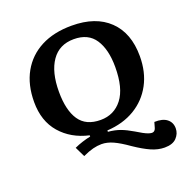

<svg xmlns="http://www.w3.org/2000/svg" viewBox="-155 -856 1144 1188"><g transform="rotate(-20 416.5 -262.0)"><path d="M65 -349Q65 -463 111 -545Q157 -627 241.5 -671Q326 -715 444 -715Q602 -715 689.5 -630.5Q777 -546 777 -394Q777 -288 734 -208.5Q691 -129 613.5 -82.5Q536 -36 431 -30V-21Q476 -17 511 -4Q546 9 588 34Q636 64 661 73Q686 82 697 76Q708 70 712 55L722 20Q776 18 804.5 40.5Q833 63 833 102Q833 137 807.5 164Q782 191 729 191Q686 191 641.5 171.5Q597 152 538 112Q483 73 443.5 55Q404 37 367 37Q340 37 310.5 44.5Q281 52 242 70L210 4Q236 -8 264.5 -17Q293 -26 318 -31V-39Q203 -65 134 -144.5Q65 -224 65 -349ZM231 -357Q231 -235 275 -170Q319 -105 415 -105Q504 -105 557.5 -174Q611 -243 611 -383Q611 -498 567 -565Q523 -632 428 -632Q332 -632 281.5 -559Q231 -486 231 -357Z"/></g></svg>

Font: Literata 7pt
Style: Bold Italic
Weight: 700
Italic angle: -2°
Designer: Latin by Veronika Burian and Jose Scaglione. Greek by Irene Vlachou. Cyrillic by Vera Evstafieva
Foundry: TypeTogether
Version: Version 3.002